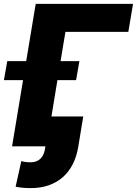

<svg xmlns="http://www.w3.org/2000/svg" viewBox="-52 -747 699 980"><path d="M-32 -338.1 -14.9 -435H81.7L130.3 -727.3H627.1L603 -584.5H282L257.1 -435H353.3L336.3 -338.1H241.1L210.6 -152.7H372.9L347.3 3.2Q339.1 52.2 319.2 91.3Q299.4 130.3 268.6 157.3Q237.9 184.3 196.9 198.7Q155.9 213.1 105.5 213.1Q94.8 213.1 85.4 212.7Q76 212.4 66.8 211.6Q57.5 210.9 47.9 209.5Q38.4 208.1 27.7 206L56.8 75.3Q62.5 77.1 67.6 78.1Q72.8 79.2 78.5 79.9Q84.2 80.6 90.7 81Q97.3 81.3 105.8 81.3Q136 81.3 155.4 62.1Q174.7 43 179.3 3.2L179.7 0H9.6L65.7 -338.1Z"/></svg>

Font: Inter P Extra Bold
Style: Italic
Weight: 800
Italic angle: 9.39999°
Designer: Rasmus Andersson
Foundry: rsms
Version: Version 3.018;git-588b23468